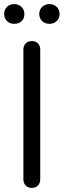

<svg xmlns="http://www.w3.org/2000/svg" viewBox="-27 -910 310 935"><path d="M86.9 -37.1V-668Q86.9 -687 97.9 -698.5Q108.9 -710 127.9 -710Q147 -710 158 -698.5Q168.9 -687 168.9 -668V-37.1Q168.9 -18.1 158 -6.6Q147 4.9 127.9 4.9Q108.9 4.9 97.9 -6.6Q86.9 -18.1 86.9 -37.1ZM178.5 -807.4Q164.1 -820.8 164.1 -841.8Q164.1 -862.8 178.5 -876.5Q192.9 -890.1 213.9 -890.1Q234.9 -890.1 249 -876.5Q263.2 -862.8 263.2 -841.8Q263.2 -820.8 249 -807.4Q234.9 -793.9 213.9 -793.9Q192.9 -793.9 178.5 -807.4ZM7.1 -807.4Q-6.8 -820.8 -6.8 -841.8Q-6.8 -862.8 7.1 -876.5Q21 -890.1 42 -890.1Q63 -890.1 77.4 -876.5Q91.8 -862.8 91.8 -841.3Q91.8 -819.8 77.9 -806.9Q64 -793.9 42.5 -793.9Q21 -793.9 7.1 -807.4Z"/></svg>

Font: Nunito-Regular
Style: Regular
Weight: 400
Designer: Vernon Adams
Foundry: newtypography
Version: Version 3.000